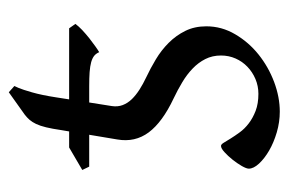

<svg xmlns="http://www.w3.org/2000/svg" viewBox="-126 -488 634 421"><g transform="rotate(-90 190.5 -277.0)"><path d="M183.6 -441.9H339.4L349.1 -428.2Q344.2 -421.4 335.7 -413.3Q327.1 -405.3 317.9 -397.9Q308.6 -390.6 300 -384.5Q291.5 -378.4 287.1 -376Q284.2 -382.8 279.1 -387Q273.9 -391.1 265.1 -393.6Q256.3 -396 243.4 -397Q230.5 -397.9 212.4 -397.9H176.8L168.9 -348.1Q167 -335.4 171.1 -324.5Q175.3 -313.5 184.1 -304.4Q192.9 -295.4 205.1 -287.6Q217.3 -279.8 231.9 -272.9Q251.5 -263.7 271.5 -251.7Q291.5 -239.7 307.6 -223.6Q323.7 -207.5 333.7 -187.3Q343.8 -167 343.8 -141.1Q343.8 -107.4 326.4 -77.9Q309.1 -48.3 282 -26.6Q254.9 -4.9 221.7 7.6Q188.5 20 156.7 20Q133.8 20 111.3 13.4Q88.9 6.8 71.3 -3.4Q53.7 -13.7 42.7 -25.6Q31.7 -37.6 31.7 -47.9Q31.7 -53.2 37.6 -63.5Q43.5 -73.7 51.5 -83.7Q59.6 -93.8 67.9 -101.3Q76.2 -108.9 81.5 -108.9Q85 -108.9 88.6 -102.8Q92.3 -96.7 97.9 -87.6Q103.5 -78.6 111.3 -67.9Q119.1 -57.1 130.9 -48.1Q142.6 -39.1 158.4 -33Q174.3 -26.9 195.8 -26.9Q212.9 -26.9 228.3 -33.4Q243.7 -40 255.1 -51Q266.6 -62 273.2 -76.9Q279.8 -91.8 279.8 -108.9Q279.8 -127.9 272 -143.3Q264.2 -158.7 251.2 -171.1Q238.3 -183.6 221.2 -193.8Q204.1 -204.1 185.5 -212.9Q133.8 -237.3 111.3 -267.3Q88.9 -297.4 95.7 -336.4L106 -397.9H36.1L28.8 -413.1L78.1 -441.9H113.3L116.2 -459Q119.1 -479 122.3 -492.2Q125.5 -505.4 129.6 -514.2Q133.8 -522.9 138.7 -528.6Q143.6 -534.2 149.9 -539.1L199.2 -574.2L212.9 -562Q212.4 -561 208.7 -552.7Q205.1 -544.4 199 -523.2Q192.9 -502 188 -470.2Z"/></g></svg>

Font: Gentium
Style: Italic
Weight: 400
Italic angle: -7°
Designer: J. Victor Gaultney
Version: Version 1.02; 2005; OFL release